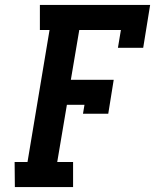

<svg xmlns="http://www.w3.org/2000/svg" viewBox="-20 -755 640 775"><path d="M40 0 39 -101H91L180 -634H141V-735H586L558 -562H456L468 -634H300L266 -433H439L417 -296H315L321 -332H250L211 -101H275V0Z"/></svg>

Font: Iosevka Etoile
Style: Bold Italic
Weight: 700
Italic angle: -9°
Designer: Belleve Invis
Foundry: Belleve Invis
Version: Version 28.1.0; ttfautohint (v1.8.4)